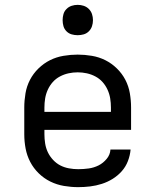

<svg xmlns="http://www.w3.org/2000/svg" viewBox="-20 -763 640 791"><path d="M302 8Q273 8 243.5 3Q214 -2 187.5 -15Q161 -28 139.5 -49Q118 -70 104.5 -96Q91 -122 85.5 -151Q80 -180 80 -210V-320Q80 -349 85 -378.5Q90 -408 103.5 -434Q117 -460 138.5 -481Q160 -502 186 -515Q212 -528 241.5 -533Q271 -538 300 -538Q329 -538 358.5 -533Q388 -528 414 -515Q440 -502 461.5 -481Q483 -460 496.5 -434Q510 -408 515 -378.5Q520 -349 520 -320V-228H163V-210Q163 -191 166 -172Q169 -153 177 -136Q185 -119 198.5 -104.5Q212 -90 228.5 -81.5Q245 -73 264 -69.5Q283 -66 302 -66Q324 -66 345.5 -69Q367 -72 386 -81.5Q405 -91 419.5 -108.5Q434 -126 435 -147H518Q516 -123 507 -99.5Q498 -76 481.5 -57.5Q465 -39 444 -26Q423 -13 399.5 -5.5Q376 2 351.5 5Q327 8 302 8ZM437 -302V-320Q437 -339 434 -357.5Q431 -376 423 -393.5Q415 -411 402.5 -425Q390 -439 373 -448Q356 -457 337.5 -461Q319 -465 300 -465Q281 -465 262.5 -461Q244 -457 227 -448Q210 -439 197.5 -425Q185 -411 177 -393.5Q169 -376 166 -357.5Q163 -339 163 -320V-302ZM300 -618Q287 -618 275 -621.5Q263 -625 254 -634Q245 -643 241.5 -655Q238 -667 238 -680Q238 -693 241.5 -705Q245 -717 254 -726Q263 -735 275 -739Q287 -743 300 -743Q313 -743 325 -739Q337 -735 346 -726Q355 -717 359 -705Q363 -693 363 -680Q363 -667 359 -655Q355 -643 346 -634Q337 -625 325 -621.5Q313 -618 300 -618Z"/></svg>

Font: Iosevka Mono
Style: Regular
Weight: 400
Designer: Belleve Invis
Foundry: Belleve Invis
Version: Version 11.1.1